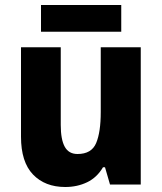

<svg xmlns="http://www.w3.org/2000/svg" viewBox="-20 -738 648 768"><path d="M543 -549V0H420L400 -69H392Q368 -28 328.5 -9Q289 10 241 10Q160 10 112 -40Q64 -90 64 -191V-549H223V-238Q223 -180 239 -151Q255 -122 290 -122Q346 -122 364.5 -165.5Q383 -209 383 -290V-549ZM465 -718V-611H144V-718Z"/></svg>

Font: Noto Sans Ethiopic SemiCondensed ExtraBold
Style: Regular
Weight: 800
Width: 4
Designer: Monotype Design Team
Foundry: Monotype Imaging Inc.
Version: Version 2.102; ttfautohint (v1.8.4.7-5d5b)